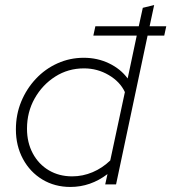

<svg xmlns="http://www.w3.org/2000/svg" viewBox="-20 -731 679 761"><path d="M259 10Q197 10 148 -19.5Q99 -49 71 -101Q43 -153 43 -218Q43 -277 64 -328Q85 -379 122 -418.5Q159 -458 208 -480Q257 -502 312 -502Q366 -502 412 -480Q458 -458 486 -420L522 -590H350L358 -627H530L546 -700L591 -711L573 -627H639L631 -590H565L440 0H397L406 -41Q339 10 259 10ZM266 -32Q308 -32 347 -48.5Q386 -65 417 -95L475 -366Q456 -407 411 -433.5Q366 -460 313 -460Q250 -460 199 -427.5Q148 -395 117.5 -341Q87 -287 87 -221Q87 -166 110 -123Q133 -80 173.5 -56Q214 -32 266 -32Z"/></svg>

Font: Red Hat Display VF
Style: Italic
Weight: 300
Italic angle: -12°
Designer: Pentagram, MCKL
Foundry: Pentagram, MCKL
Version: Version 1.023